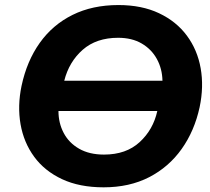

<svg xmlns="http://www.w3.org/2000/svg" viewBox="-20 -748 854 780"><path d="M401 13Q303 13 232 -20.2Q161 -53.5 118.8 -111.2Q76.5 -169 63.5 -243.2Q50.5 -317.5 67.5 -399Q89 -500 141.5 -573.8Q194 -647.5 274.8 -687.5Q355.5 -727.5 461 -727.5Q556 -727.5 626.2 -694.2Q696.5 -661 739.2 -603.2Q782 -545.5 795.2 -470.8Q808.5 -396 791 -312.5Q770 -216 718 -142.8Q666 -69.5 586 -28.2Q506 13 401 13ZM460 -594.5Q371.5 -594.5 316 -545.8Q260.5 -497 241 -420H640Q639 -469 617.2 -508.5Q595.5 -548 555.8 -571.2Q516 -594.5 460 -594.5ZM402.5 -120Q492.5 -120 547.5 -170.8Q602.5 -221.5 619 -297H217.5Q217.5 -248 238.8 -207.8Q260 -167.5 301.5 -143.8Q343 -120 402.5 -120Z"/></svg>

Font: Commissioner
Style: Bold Italic
Weight: 700
Italic angle: -12°
Designer: Kostas Bartsokas
Foundry: Kostas Bartsokas
Version: Version 1.000; ttfautohint (v1.8.3)